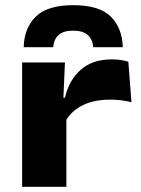

<svg xmlns="http://www.w3.org/2000/svg" viewBox="-20 -722 544 742"><path d="M232 -251.5 196 -344.5H231Q246.5 -412 291.8 -452.2Q337 -492.5 412 -492.5Q431.5 -492.5 447.5 -490Q463.5 -487.5 476 -483.5L488 -327Q471 -331.5 449.8 -334.2Q428.5 -337 407 -337Q341.5 -337 297.5 -314.2Q253.5 -291.5 232 -251.5ZM65.5 0V-480.5H231L223.5 -311L236.5 -309.5V0ZM262.5 -702Q363.5 -702 408 -658Q452.5 -614 454.5 -539.5H340.5Q337.5 -570.5 318.8 -587Q300 -603.5 262.5 -603.5Q224.5 -603.5 206.2 -586.5Q188 -569.5 185.5 -539.5H71.5Q73.5 -614 118.5 -658Q163.5 -702 262.5 -702Z"/></svg>

Font: Anek Latin Expanded
Style: Bold
Weight: 700
Width: 7
Designer: Yesha Goshar
Foundry: Ek Type
Version: Version 1.003